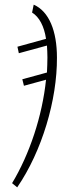

<svg xmlns="http://www.w3.org/2000/svg" viewBox="-20 -566 303 826"><path d="M32 222 54 240C161 84 226 -137 225 -318C225 -433 191 -517 125 -546L118 -512C149 -493 170 -453 178 -399L55 -365L61 -337L182 -370C183 -353 184 -336 184 -319C184 -297 183 -277 182 -254L76 -225L83 -197L178 -223C162 -67 107 98 32 222Z"/></svg>

Font: Noto Serif Condensed ExtraLight
Style: Italic
Weight: 200
Width: 3
Italic angle: -12°
Designer: Monotype Design Team
Foundry: Monotype Imaging Inc.
Version: Version 2.013